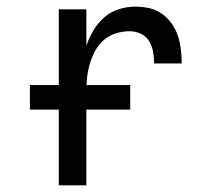

<svg xmlns="http://www.w3.org/2000/svg" viewBox="-20 -558 640 578"><path d="M157 0V-530H240V-420Q248 -444 261 -466Q274 -488 293 -505Q312 -522 337 -530Q362 -538 387 -538Q408 -538 429 -533.5Q450 -529 467 -517Q484 -505 496.5 -487.5Q509 -470 515.5 -450Q522 -430 524.5 -409Q527 -388 527 -367H444Q444 -384 441 -401.5Q438 -419 429 -434Q420 -449 404 -456.5Q388 -464 370 -464Q349 -464 328.5 -457.5Q308 -451 292 -437Q276 -423 266 -404Q256 -385 250 -364.5Q244 -344 242 -323Q240 -302 240 -281V0ZM70 -228V-302H372V-228Z"/></svg>

Font: Iosevka Mono
Style: Regular
Weight: 400
Designer: Belleve Invis
Foundry: Belleve Invis
Version: Version 11.1.1